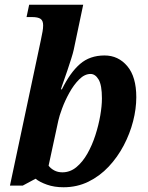

<svg xmlns="http://www.w3.org/2000/svg" viewBox="-20 -780 625 810"><path d="M248 10Q209 10 178 -1Q147 -12 130 -26L76 3H22L152 -609Q157 -633 159.5 -647Q162 -661 162 -673Q162 -693 151 -700.5Q140 -708 115 -708H92L103 -760H331L291 -570Q288 -556 280.5 -532.5Q273 -509 264.5 -483.5Q256 -458 248 -436Q240 -414 237 -403H241Q276 -474 317.5 -510Q359 -546 421 -546Q479 -546 517 -501Q555 -456 555 -370Q555 -321 541.5 -268.5Q528 -216 502 -166.5Q476 -117 438.5 -77Q401 -37 353 -13.5Q305 10 248 10ZM243 -53Q276 -53 302.5 -75Q329 -97 349 -132.5Q369 -168 382.5 -210Q396 -252 403 -292.5Q410 -333 410 -365Q410 -421 396 -444.5Q382 -468 362 -468Q337 -468 314 -445Q291 -422 272.5 -388.5Q254 -355 242 -322.5Q230 -290 226 -271L185 -81Q194 -69 209 -61Q224 -53 243 -53Z"/></svg>

Font: Noto Serif SemiCondensed
Style: Bold Italic
Weight: 700
Width: 4
Italic angle: -12°
Designer: Monotype Design Team
Foundry: Monotype Imaging Inc.
Version: Version 2.014